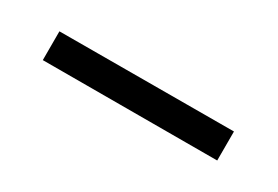

<svg xmlns="http://www.w3.org/2000/svg" viewBox="-9 -101 527 364"><g transform="rotate(30 254.0 81.0)"><path d="M444 49V112.5L62.5 113V50Z"/></g></svg>

Font: Public Sans Thin Light
Style: Regular
Weight: 300
Version: Version 1.007